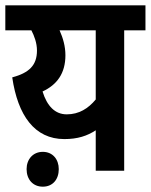

<svg xmlns="http://www.w3.org/2000/svg" viewBox="-20 -642 567 722"><path d="M527 -622H0V-528H98C109 -507 119 -480 119 -452C119 -396 89 -368 26 -351C47 -208 110 -119 222 -119C272 -119 308 -131 340 -152V0H447V-528H527ZM140 -298C194 -323 226 -366 226 -434C226 -468 217 -499 204 -528H340V-268C312 -234 277 -212 231 -212C187 -212 157 -243 140 -298ZM80 -6C80 33 104 60 141 60C178 60 201 33 201 -6C201 -43 178 -71 141 -71C104 -71 80 -43 80 -6Z"/></svg>

Font: Noto Sans Devanagari UI Condensed SemiBold
Style: Regular
Weight: 600
Width: 3
Designer: Jelle Bosma - Monotype Design Team
Foundry: Monotype Imaging Inc.
Version: Version 2.003